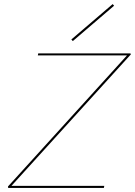

<svg xmlns="http://www.w3.org/2000/svg" viewBox="-20 -919 660 939"><path d="M538 -891 336 -718 329 -726 531 -899ZM620 -653 36 -10H490L488 0H20L19 -7L601 -648H165L167 -658H618Z"/></svg>

Font: EauTestInfant Hairline
Style: Italic
Weight: 250
Italic angle: -12°
Designer: Christian Thalmann (Catharsis Fonts)
Version: Version 0.001;PS 000.001;hotconv 1.0.88;makeotf.lib2.5.64775